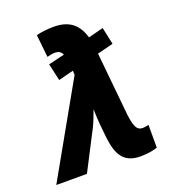

<svg xmlns="http://www.w3.org/2000/svg" viewBox="-192 -869 872 983"><g transform="rotate(-20 244.5 -378.0)"><path d="M406 10C444 10 476 4 498 -4V-128C483 -124 474 -123 465 -123C437 -123 423 -141 414 -214L380 -559L467 -581L447 -674L365 -653C344 -725 300 -766 213 -766C181 -766 145 -762 118 -755L131 -632C146 -636 160 -639 174 -639C192 -639 205 -633 214 -614L126 -593L147 -500L229 -521L230 -498L-51 0H116L224 -209C239 -238 251 -273 261 -299C262 -275 263 -236 266 -208L273 -139C284 -47 313 10 406 10Z"/></g></svg>

Font: Noto Sans SemiCondensed ExtraBold
Style: Italic
Weight: 800
Width: 4
Italic angle: -12°
Designer: Monotype Design Team
Foundry: Monotype Imaging Inc.
Version: Version 2.013